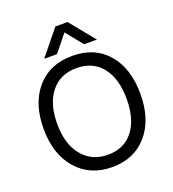

<svg xmlns="http://www.w3.org/2000/svg" viewBox="-157 -1001 1014 1128"><g transform="rotate(-20 350.0 -437.5)"><path d="M272 -727H192L319 -883H395L522 -727H442L357 -832ZM350.5 -611Q248 -611 190.5 -538.5Q133 -466 133 -340.5Q133 -215 192.5 -142Q252 -69 353 -69Q454 -69 510.5 -141Q567 -213 567 -340Q567 -467 510 -539Q453 -611 350.5 -611ZM351.5 -687Q492 -687 572.5 -593.5Q653 -500 653 -340.5Q653 -181 571.5 -86.5Q490 8 352 8Q214 8 131 -87Q48 -182 48 -340.5Q48 -499 129.5 -593Q211 -687 351.5 -687Z"/></g></svg>

Font: Hind Kochi
Style: Regular
Weight: 400
Designer: Dhruvi Tolia
Foundry: Indian Type Foundry
Version: Version 0.702;PS 1.0;hotconv 1.0.81;makeotf.lib2.5.63406